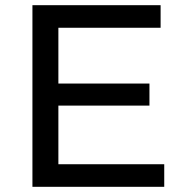

<svg xmlns="http://www.w3.org/2000/svg" viewBox="-20 -720 710 740"><path d="M205 -87H613V0H105V-700H599V-613H205V-398H556V-313H205Z"/></svg>

Font: Montserrat Z Med
Style: Regular
Weight: 500
Designer: Julieta Ulanovsky
Foundry: Julieta Ulanovsky
Version: Version 8.000